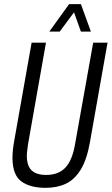

<svg xmlns="http://www.w3.org/2000/svg" viewBox="-20 -891 537 923"><path d="M199 12Q125 12 82.5 -19Q40 -50 40 -133Q40 -150 42 -170Q44 -190 48 -212L132 -686H201L115 -199Q113 -183 111 -168.5Q109 -154 109 -142Q109 -94 132 -72Q155 -50 202 -50Q261 -50 294.5 -85.5Q328 -121 341 -199L428 -686H497L413 -211Q398 -124 368 -75.5Q338 -27 296 -7.5Q254 12 199 12ZM217 -739 312 -871H369L417 -739H369L326 -859H356L267 -739Z"/></svg>

Font: Archivo ExtraCondensed Light
Style: Italic
Weight: 300
Width: 2
Italic angle: -10°
Designer: Hector Gatti
Foundry: Omnibus-Type
Version: Version 2.001